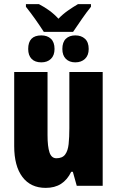

<svg xmlns="http://www.w3.org/2000/svg" viewBox="-20 -903 569 933"><path d="M193 -748Q171 -782 150 -811.5Q129 -841 106 -870V-883H169Q196 -869 220 -851.5Q244 -834 264 -812Q285 -834 310 -851.5Q335 -869 359 -883H422V-870Q401 -844 379.5 -813Q358 -782 335 -748ZM181 -600Q150 -600 133.5 -617Q117 -634 117 -665Q117 -731 181 -731Q210 -731 227.5 -714.5Q245 -698 245 -665Q245 -634 227.5 -617Q210 -600 181 -600ZM346 -600Q317 -600 300 -617Q283 -634 283 -665Q283 -698 300 -714.5Q317 -731 346 -731Q375 -731 393 -714.5Q411 -698 411 -665Q411 -634 393 -617Q375 -600 346 -600ZM479 -553V0H353L334 -68H326Q307 -29 276.5 -9.5Q246 10 202 10Q129 10 89 -43Q49 -96 49 -193V-553H211V-246Q211 -191 220.5 -162.5Q230 -134 254 -134Q283 -134 296.5 -152Q310 -170 313.5 -203Q317 -236 317 -280V-553Z"/></svg>

Font: Noto Sans ExtraCondensed Black
Style: Regular
Weight: 900
Width: 2
Designer: Monotype Design Team
Foundry: Monotype Imaging Inc.
Version: Version 2.013; ttfautohint (v1.8.4.7-5d5b)